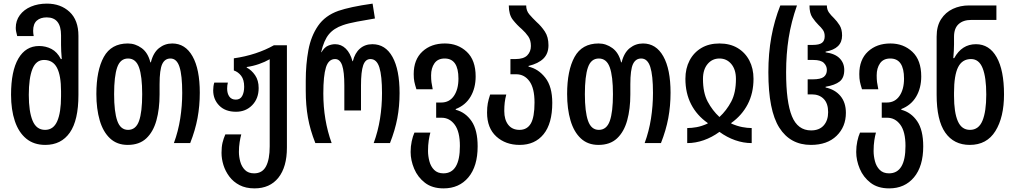

<svg xmlns="http://www.w3.org/2000/svg" viewBox="-20 -790 5604 1060"><path d="M230 10Q167 10 125 -24.5Q83 -59 62 -121.5Q41 -184 41 -267Q41 -398 81.5 -467Q122 -536 196 -536Q233 -536 264.5 -519.5Q296 -503 316 -464H321Q317 -510 317 -542V-595Q317 -694 238 -694Q203 -694 183 -676Q163 -658 163 -620Q163 -607 166 -591H75Q72 -603 69.5 -614Q67 -625 67 -636Q67 -676 89.5 -706.5Q112 -737 151 -753.5Q190 -770 239 -770Q315 -770 364 -724.5Q413 -679 413 -592V-266Q413 -126 365.5 -58Q318 10 230 10ZM229 -73Q275 -73 296 -121Q317 -169 317 -259V-286Q317 -373 294.5 -416Q272 -459 223 -459Q179 -459 159 -409Q139 -359 139 -266Q139 -174 160 -123.5Q181 -73 229 -73Z M685 10Q626 10 587.5 -26Q549 -62 530.5 -125.5Q512 -189 512 -271Q512 -401 553 -475.5Q594 -550 686 -550Q727 -550 762 -524.5Q797 -499 810 -446H813Q826 -499 858 -524.5Q890 -550 931 -550Q1003 -550 1043 -479Q1083 -408 1083 -278Q1083 -205 1070.5 -138Q1058 -71 1030 0H940Q964 -65 975 -135.5Q986 -206 986 -277Q986 -374 971 -420.5Q956 -467 921 -467Q890 -467 875.5 -436Q861 -405 861 -325V-269Q861 -188 843.5 -125Q826 -62 787.5 -26Q749 10 685 10ZM687 -73Q730 -73 747.5 -122Q765 -171 765 -270Q765 -369 747.5 -418Q730 -467 687 -467Q644 -467 627 -418Q610 -369 610 -270Q610 -173 627.5 -123Q645 -73 687 -73Z M1385 250Q1337 250 1302.5 232Q1268 214 1246 184.5Q1224 155 1213.5 121Q1203 87 1203 54Q1203 21 1208.5 -2Q1214 -25 1224 -48H1312Q1307 -30 1303 -5Q1299 20 1299 49Q1299 75 1306.5 102.5Q1314 130 1332.5 148.5Q1351 167 1383 167Q1428 167 1448.5 128.5Q1469 90 1469 18V-463Q1443 -448 1410 -436.5Q1377 -425 1342 -420V-417Q1369 -403 1388.5 -374.5Q1408 -346 1408 -304Q1408 -246 1372.5 -209.5Q1337 -173 1283 -173Q1224 -173 1190.5 -207Q1157 -241 1157 -291Q1157 -314 1163 -334H1238Q1236 -326 1235 -318Q1234 -310 1234 -301Q1234 -274 1246 -257Q1258 -240 1282 -240Q1306 -240 1317 -260Q1328 -280 1328 -311Q1328 -350 1311.5 -371.5Q1295 -393 1271 -401V-468Q1334 -477 1390 -495.5Q1446 -514 1492 -540H1564V25Q1564 132 1517 191Q1470 250 1385 250Z M1721 0Q1692 -73 1680 -141Q1668 -209 1668 -288V-344Q1668 -435 1682.5 -513Q1697 -591 1736 -647.5Q1775 -704 1848 -730Q1880 -741 1926.5 -751Q1973 -761 2037 -770L2050 -688Q2001 -680 1951 -670.5Q1901 -661 1873 -651Q1823 -634 1795.5 -600.5Q1768 -567 1753 -502H1755Q1771 -529 1791 -537.5Q1811 -546 1830 -546Q1864 -546 1889 -521.5Q1914 -497 1926 -452H1928Q1939 -497 1967 -521.5Q1995 -546 2036 -546Q2108 -546 2147 -475.5Q2186 -405 2186 -276Q2186 -203 2173.5 -137Q2161 -71 2133 0H2043Q2067 -65 2078 -134.5Q2089 -204 2089 -276Q2089 -371 2074.5 -417.5Q2060 -464 2025 -464Q1997 -464 1985 -429Q1973 -394 1973 -318V-180H1881V-318Q1881 -394 1869 -429Q1857 -464 1830 -464Q1794 -464 1779.5 -418Q1765 -372 1765 -274Q1765 -127 1811 0Z M2429 250Q2366 250 2326 219Q2286 188 2266.5 141.5Q2247 95 2247 49Q2247 18 2253 -10Q2259 -38 2268 -58H2356Q2351 -41 2347 -15Q2343 11 2343 44Q2343 71 2350.5 100Q2358 129 2377 148Q2396 167 2428 167Q2519 167 2519 16Q2519 -63 2490.5 -101.5Q2462 -140 2418 -140H2388V-224H2416Q2461 -224 2486 -260.5Q2511 -297 2511 -356Q2511 -467 2435 -467Q2397 -467 2378.5 -440.5Q2360 -414 2360 -374Q2360 -352 2362 -336.5Q2364 -321 2369 -297H2279Q2271 -322 2267.5 -339Q2264 -356 2264 -381Q2264 -461 2312 -505.5Q2360 -550 2436 -550Q2508 -550 2557 -504Q2606 -458 2606 -368Q2606 -304 2578 -256.5Q2550 -209 2496 -188V-184Q2550 -170 2583.5 -121Q2617 -72 2617 18Q2617 128 2566 189Q2515 250 2429 250Z M2849 10Q2771 10 2720 -36.5Q2669 -83 2669 -168Q2669 -198 2673 -219.5Q2677 -241 2686 -268H2775Q2769 -245 2766.5 -224Q2764 -203 2764 -177Q2764 -129 2786 -101Q2808 -73 2848 -73Q2890 -73 2910.5 -108Q2931 -143 2931 -224Q2931 -303 2903 -341.5Q2875 -380 2830 -380H2798V-464H2826Q2871 -464 2891 -484.5Q2911 -505 2911 -536Q2911 -568 2896.5 -589Q2882 -610 2861 -629Q2834 -652 2811.5 -680.5Q2789 -709 2789 -760H2885Q2885 -731 2902 -711Q2919 -691 2943 -668Q2968 -646 2988 -616Q3008 -586 3008 -540Q3008 -494 2980 -466.5Q2952 -439 2898 -426V-422Q2952 -410 2990.5 -361Q3029 -312 3029 -222Q3029 -108 2981 -49Q2933 10 2849 10Z M3284 10Q3225 10 3186.5 -26Q3148 -62 3129.5 -125.5Q3111 -189 3111 -271Q3111 -401 3152 -475.5Q3193 -550 3285 -550Q3326 -550 3361 -524.5Q3396 -499 3409 -446H3412Q3425 -499 3457 -524.5Q3489 -550 3530 -550Q3602 -550 3642 -479Q3682 -408 3682 -278Q3682 -205 3669.5 -138Q3657 -71 3629 0H3539Q3563 -65 3574 -135.5Q3585 -206 3585 -277Q3585 -374 3570 -420.5Q3555 -467 3520 -467Q3489 -467 3474.5 -436Q3460 -405 3460 -325V-269Q3460 -188 3442.5 -125Q3425 -62 3386.5 -26Q3348 10 3284 10ZM3286 -73Q3329 -73 3346.5 -122Q3364 -171 3364 -270Q3364 -369 3346.5 -418Q3329 -467 3286 -467Q3243 -467 3226 -418Q3209 -369 3209 -270Q3209 -173 3226.5 -123Q3244 -73 3286 -73Z M3774 0V-83Q3798 -83 3826 -88Q3854 -93 3887 -108V-111Q3827 -153 3795.5 -214.5Q3764 -276 3764 -355Q3764 -412 3787 -456Q3810 -500 3852 -525Q3894 -550 3952 -550Q4010 -550 4052 -525Q4094 -500 4117 -456Q4140 -412 4140 -355Q4140 -276 4108 -214.5Q4076 -153 4017 -111V-108Q4049 -94 4077.5 -88.5Q4106 -83 4130 -83V0Q4084 0 4038.5 -16Q3993 -32 3952 -62Q3911 -32 3865.5 -16Q3820 0 3774 0ZM3952 -144Q3991 -180 4017 -229Q4043 -278 4043 -354Q4043 -406 4017.5 -436.5Q3992 -467 3952 -467Q3912 -467 3886.5 -436.5Q3861 -406 3861 -354Q3861 -278 3887 -229Q3913 -180 3952 -144Z M4457 10Q4343 10 4282.5 -85Q4222 -180 4222 -391Q4222 -495 4238.5 -586Q4255 -677 4288 -760H4380Q4348 -669 4334 -580Q4320 -491 4320 -391Q4320 -227 4352 -148.5Q4384 -70 4458 -70Q4503 -70 4527.5 -97.5Q4552 -125 4552 -171Q4552 -219 4527.5 -244Q4503 -269 4462 -269H4439V-352H4467Q4511 -352 4528 -365.5Q4545 -379 4545 -404Q4545 -426 4528.5 -442.5Q4512 -459 4470 -459H4439V-542H4467Q4503 -542 4518 -553.5Q4533 -565 4533 -590Q4533 -611 4523 -625Q4513 -639 4498 -653Q4481 -670 4465 -693.5Q4449 -717 4449 -760H4545Q4545 -737 4556.5 -721Q4568 -705 4584 -690Q4601 -673 4615 -651Q4629 -629 4629 -594Q4629 -521 4538 -505V-501Q4590 -494 4615.5 -468Q4641 -442 4641 -404Q4641 -360 4615.5 -340Q4590 -320 4538 -311V-307Q4590 -296 4620 -260Q4650 -224 4650 -167Q4650 -90 4598.5 -40Q4547 10 4457 10Z M4889 250Q4826 250 4786 219Q4746 188 4726.5 141.5Q4707 95 4707 49Q4707 18 4713 -10Q4719 -38 4728 -58H4816Q4811 -41 4807 -15Q4803 11 4803 44Q4803 71 4810.5 100Q4818 129 4837 148Q4856 167 4888 167Q4979 167 4979 16Q4979 -63 4950.5 -101.5Q4922 -140 4878 -140H4848V-224H4876Q4921 -224 4946 -260.5Q4971 -297 4971 -356Q4971 -467 4895 -467Q4857 -467 4838.5 -440.5Q4820 -414 4820 -374Q4820 -352 4822 -336.5Q4824 -321 4829 -297H4739Q4731 -322 4727.5 -339Q4724 -356 4724 -381Q4724 -461 4772 -505.5Q4820 -550 4896 -550Q4968 -550 5017 -504Q5066 -458 5066 -368Q5066 -304 5038 -256.5Q5010 -209 4956 -188V-184Q5010 -170 5043.5 -121Q5077 -72 5077 18Q5077 128 5026 189Q4975 250 4889 250Z M5334 10Q5246 10 5198.5 -58Q5151 -126 5151 -267V-588Q5151 -646 5175.5 -684Q5200 -722 5240.5 -741Q5281 -760 5330 -760H5481V-680H5342Q5298 -680 5272.5 -657Q5247 -634 5247 -587V-545Q5247 -529 5246 -511Q5245 -493 5243 -469H5248Q5290 -546 5368 -546Q5442 -546 5482.5 -474Q5523 -402 5523 -269Q5523 -143 5475.5 -66.5Q5428 10 5334 10ZM5335 -73Q5383 -73 5404 -123.5Q5425 -174 5425 -268Q5425 -363 5405 -413.5Q5385 -464 5341 -464Q5292 -464 5269.5 -419Q5247 -374 5247 -278V-261Q5247 -169 5268 -121Q5289 -73 5335 -73Z"/></svg>

Font: Noto Sans Georgian ExtraCondensed Medium
Style: Regular
Weight: 500
Width: 2
Designer: Monotype Design Team, Akaki Razmadze
Foundry: Google LLC
Version: Version 2.005; ttfautohint (v1.8.4.7-5d5b)